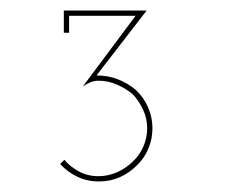

<svg xmlns="http://www.w3.org/2000/svg" viewBox="-20 -720 459 364"><path d="M239 -406Q253 -419 261 -437.5Q269 -456 269 -477Q269 -498 260.5 -517Q252 -536 238 -549Q223 -562 204 -569.5Q185 -577 163 -577L258 -700H101V-658H111V-690H237L137 -556Q144 -561 151.5 -564Q159 -567 167 -567Q185 -567 202 -559.5Q219 -552 232 -541Q244 -528 251.5 -511.5Q259 -495 259 -477Q259 -458 251.5 -441.5Q244 -425 232 -414Q219 -401 202 -393.5Q185 -386 167 -386Q146 -386 129.5 -395Q113 -404 102 -417L94 -409Q108 -394 126.5 -385Q145 -376 168 -376Q189 -376 207 -384Q225 -392 239 -406Z"/></svg>

Font: Josefin Slab ExtraLight
Style: Regular
Weight: 250
Designer: Santiago Orozco
Foundry: Typemade
Version: Version 2.000